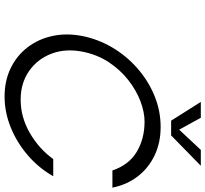

<svg xmlns="http://www.w3.org/2000/svg" viewBox="-50 -860 919 860"><g transform="rotate(90 410.0 -429.5)"><path d="M412 10Q341 10 284.5 -17.5Q228 -45 191 -93.5Q154 -142 140.5 -205Q127 -268 141 -339Q155 -409 192 -472Q229 -535 284.5 -584Q340 -633 407.5 -661Q475 -689 548 -689Q619 -689 675.5 -662Q732 -635 769.5 -586.5Q807 -538 820 -473H743Q718 -547 659.5 -582Q601 -617 524 -617Q482 -617 433 -598.5Q384 -580 338 -544Q292 -508 258 -456.5Q224 -405 211 -339Q196 -263 220 -200Q244 -137 298 -99.5Q352 -62 426 -62Q504 -62 575 -103Q646 -144 692 -208H769Q732 -143 675 -94Q618 -45 550 -17.5Q482 10 412 10ZM520 -736 436 -869H507L567 -760H549L651 -869H722L586 -736Z"/></g></svg>

Font: Teachers
Style: Italic
Weight: 400
Italic angle: -11°
Designer: Alfredo Marco Pradil, Chank Diesel
Version: Version 1.001